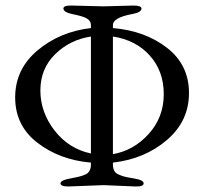

<svg xmlns="http://www.w3.org/2000/svg" viewBox="-20 -674 743 699"><path d="M178.7 -198.7Q230.5 -132.3 311 -115.2V-541Q234.4 -529.3 180.7 -476.6Q127 -423.8 127 -344.7Q127 -265.6 178.7 -198.7ZM391.1 -541V-112.8Q466.8 -126 521.5 -186.5Q576.2 -247.1 576.2 -331.1Q576.2 -415 525.4 -471.7Q474.6 -528.3 391.1 -541ZM244.1 -25.9Q288.1 -33.7 299.8 -44.4Q311.5 -55.2 311 -76.2V-82Q197.3 -91.8 116.2 -154.3Q35.2 -216.8 35.2 -319.3Q35.2 -421.9 116.2 -490.2Q197.3 -558.6 311 -571.8V-583Q311 -598.1 295.9 -606.9Q281.2 -615.2 246.1 -622.1Q210.9 -628.9 210.9 -643.1Q210.9 -654.3 240.2 -653.8L356.9 -650.9L465.8 -653.8Q494.6 -653.8 495.1 -643.1Q495.1 -628.9 461.9 -623Q391.1 -609.9 391.1 -583V-571.8Q507.8 -562 587.9 -500Q668 -438 668 -335.4Q668 -232.9 587.4 -164.1Q506.8 -95.2 391.1 -82V-76.2Q391.1 -49.8 407.2 -41Q423.8 -32.2 445.3 -28.3Q466.8 -24.4 470.2 -23.9Q503.4 -18.1 502.9 -6.3Q502.9 5.4 474.1 4.9L356.9 0L229 4.9Q200.2 4.9 200.2 -6.8Q200.2 -18.6 244.1 -25.9Z"/></svg>

Font: EBGaramond
Style: Regular
Weight: 400
Version: Version 000.012g